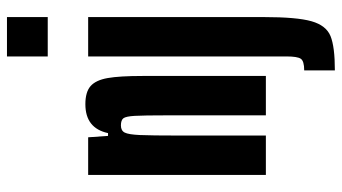

<svg xmlns="http://www.w3.org/2000/svg" viewBox="-235 -548 981 551"><g transform="rotate(-90 255.5 -272.5)"><path d="M29 -510H137L141 -453H149Q163 -518 232 -518Q267 -518 284 -503Q301 -488 307 -454Q313 -420 313 -354V0H200V-283Q200 -351 198.5 -376.5Q197 -402 191.5 -409Q186 -416 171 -416Q156 -416 150.5 -405Q145 -394 143.5 -362Q142 -330 142 -246V0H29ZM369 -626V-743H482V-626ZM369 60V-510H482V-6Q482 89 470 131Q458 173 427.5 185.5Q397 198 329 198V110Q356 110 362.5 100Q369 90 369 60Z"/></g></svg>

Font: Saira Ultra Condensed ExtraBold
Style: Regular
Weight: 800
Width: 1
Designer: Hector Gatti with collaboration of the Omnibus-Type team
Foundry: Omnibus-Type
Version: Version 1.001; ttfautohint (v1.8)